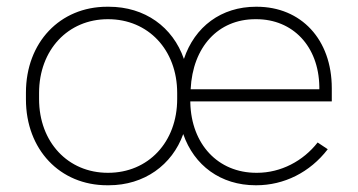

<svg xmlns="http://www.w3.org/2000/svg" viewBox="-20 -545 1064 570"><path d="M739 5H741C823 5 900 -33 953 -102L923 -122C880 -67 814 -32 743 -32H741C627 -32 548 -117 545 -240V-244H965V-283C965 -428 874 -525 742 -525H740C637 -525 558 -466 526 -370C493 -465 410 -525 303 -525H298C158 -525 57 -419 57 -270V-250C57 -101 158 5 298 5H303C408 5 491 -55 524 -147C556 -54 635 5 739 5ZM300 -32C182 -32 96 -123 96 -251V-269C96 -397 182 -488 300 -488H301C420 -488 506 -397 506 -269V-251C506 -123 420 -32 301 -32ZM546 -280C552 -406 628 -488 738 -488H741C849 -488 926 -408 928 -288V-280Z"/></svg>

Font: Fixel Text ExtraLight
Style: Regular
Weight: 200
Width: 4
Designer: AlfaBravo + MacPaw
Foundry: Kyrylo Tkachov, Marchela Mozhyna, Serhii Makarenko, Maria Weinstein, Zakhar Kryvoshyya
Version: Version 1.211